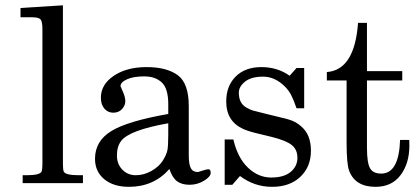

<svg xmlns="http://www.w3.org/2000/svg" viewBox="-20 -702 1589 736"><path d="M297.9 0H66.9V-30.3H82.5Q133.8 -30.3 139.6 -44.9Q142.6 -52.7 142.6 -74.2V-588.9Q142.6 -619.1 135.7 -627.4Q128.9 -635.7 104 -635.7H58.6V-671.4L221.2 -681.6V-73.7Q221.2 -52.7 224.1 -44.9Q230 -30.3 282.2 -30.3H297.9Z M629.4 -54.2Q569.3 14.2 474.1 14.2Q415 14.2 379.6 -15.1Q344.2 -44.4 344.2 -93.3Q344.2 -161.1 406.5 -199.5Q468.8 -237.8 625 -265.1V-302.7Q625 -362.8 600.1 -386Q575.2 -409.2 533.2 -409.2Q491.2 -409.2 466.6 -397.9Q441.9 -386.7 441.9 -371.6Q441.9 -370.6 451.2 -350.1Q460.4 -329.6 460.4 -313.7Q460.4 -297.9 447.8 -283.9Q435.1 -270 414.3 -270Q393.6 -270 380.1 -285.6Q366.7 -301.3 366.7 -327.6Q366.7 -377.9 416 -411.4Q465.3 -444.8 542.2 -444.8Q619.1 -444.8 661.4 -413.8Q703.6 -382.8 703.6 -295.4V-107.4Q703.6 -72.3 711.4 -57.4Q719.2 -42.5 738.8 -42.5Q740.2 -42.5 755.9 -47.9Q771.5 -53.2 779.5 -53.2Q787.6 -53.2 787.6 -39.1Q787.6 -24.9 762.2 -9.3Q736.8 6.3 706.5 6.3Q676.3 6.3 658.2 -7.6Q640.1 -21.5 629.4 -54.2ZM625 -185.5V-229.5Q475.6 -203.1 444.3 -161.6Q428.2 -140.1 428.2 -106.4Q428.2 -72.8 449.2 -51.5Q470.2 -30.3 500.7 -30.3Q531.2 -30.3 560.3 -46.6Q589.4 -63 603.8 -85.9Q618.2 -108.9 621.6 -125.7Q625 -142.6 625 -185.5Z M1134.8 -217.3Q1171.9 -186 1171.9 -124.3Q1171.9 -62.5 1131.3 -24.2Q1090.8 14.2 1022.9 14.2Q955.1 14.2 899.9 -27.3L870.6 6.3H841.3V-167.5H874.5Q891.1 -96.7 930.7 -59.1Q970.2 -21.5 1019.5 -21.5Q1068.8 -21.5 1094.5 -43.2Q1120.1 -64.9 1120.1 -96.9Q1120.1 -128.9 1098.1 -146.2Q1076.2 -163.6 1021.5 -177.2L972.7 -189Q933.1 -198.2 913.6 -207Q847.2 -236.3 847.2 -313Q847.2 -372.6 883.5 -408.7Q919.9 -444.8 981.9 -444.8Q1043.9 -444.8 1090.3 -411.6L1116.7 -441.4H1146V-287.1H1116.7Q1105 -320.8 1095.9 -338.1Q1086.9 -355.5 1071.8 -370.6Q1033.7 -408.2 988.5 -408.2Q943.4 -408.2 919.4 -389.2Q895.5 -370.1 895.5 -346.7Q895.5 -303.7 927.7 -288.1Q939.9 -281.2 947.8 -278.8Q955.6 -276.4 995.6 -266.6L1041.5 -255.4Q1082 -246.6 1100.6 -239Q1119.1 -231.4 1134.8 -217.3Z M1549.3 -144.5Q1549.3 -75.7 1515.6 -30.8Q1481.9 14.2 1419.4 14.2Q1342.3 14.2 1318.8 -46.4Q1308.6 -71.8 1308.6 -156.2V-393.6H1232.9V-425.8Q1339.4 -433.6 1352.5 -614.3H1386.7V-429.2H1522V-393.6H1386.7V-135.3Q1386.7 -78.6 1398.2 -57.6Q1409.7 -36.6 1441.4 -36.6Q1509.3 -36.6 1513.7 -165.5H1548.8Q1549.3 -161.1 1549.3 -144.5Z"/></svg>

Font: RIT Rachana
Style: Regular
Weight: 400
Designer: Hussain KH
Version: 1.4.7